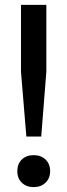

<svg xmlns="http://www.w3.org/2000/svg" viewBox="-20 -760 276 787"><path d="M88 -200.5 66 -466V-740H170V-466L149 -200.5ZM118 7Q88.5 7 69.8 -10.8Q51 -28.5 51 -58.5Q51 -88.5 69.5 -106.2Q88 -124 118 -124Q148 -124 166.8 -106Q185.5 -88 185.5 -58.5Q185.5 -29 166.5 -11Q147.5 7 118 7Z"/></svg>

Font: Encode Sans SC Condensed Medium
Style: Regular
Weight: 500
Width: 3
Designer: Multiple Designers
Foundry: Impallari Type
Version: Version 3.002